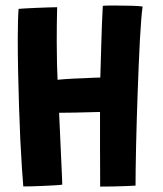

<svg xmlns="http://www.w3.org/2000/svg" viewBox="-20 -673 587 692"><path d="M64 -1Q62 -23 59 -67.2Q56 -111.5 53.2 -169.5Q50.5 -227.5 48.5 -291.8Q46.5 -356 45.2 -418.2Q44 -480.5 44 -533Q44 -567 44.8 -594.8Q45.5 -622.5 47 -641Q51.5 -641.5 68.5 -642.5Q85.5 -643.5 108 -644.5Q130.5 -645.5 151.8 -646.2Q173 -647 186 -647Q185 -620 184.8 -586Q184.5 -552 184.5 -521Q184.5 -481 185.5 -440.8Q186.5 -400.5 187.5 -385.5Q198.5 -386.5 214.2 -387.8Q230 -389 248 -389.8Q266 -390.5 283.8 -391.2Q301.5 -392 316.5 -392.8Q331.5 -393.5 341.5 -393.5Q342 -411 343 -443Q344 -475 345 -513.2Q346 -551.5 347.5 -588.5Q349 -625.5 350.5 -652Q360.5 -653 374.5 -653Q388.5 -653 402 -653Q429.5 -653 455.2 -652.2Q481 -651.5 494 -649.5Q491.5 -633.5 489 -602Q486.5 -570.5 484.2 -528.5Q482 -486.5 480 -438.5Q478 -390.5 476.2 -340.8Q474.5 -291 473 -243.5Q471.5 -194.5 470.5 -148.5Q469.5 -102.5 469 -65Q468.5 -27.5 468.5 -4Q458.5 -3.5 437.2 -2.5Q416 -1.5 390.8 -1Q365.5 -0.5 341 -0.5Q341 -34 340.8 -70Q340.5 -106 340.5 -141.5Q340.5 -177 340.5 -209.8Q340.5 -242.5 340.5 -269.5Q330 -269 315 -268.8Q300 -268.5 282.8 -268Q265.5 -267.5 248.5 -267.2Q231.5 -267 216.8 -266.8Q202 -266.5 193 -266.5Q194.5 -236.5 196.2 -196.2Q198 -156 199.8 -116Q201.5 -76 203 -46.5Q204.5 -17 204.5 -7.5Q194.5 -6 176 -5Q157.5 -4 136 -3Q114.5 -2 95.2 -1.5Q76 -1 64 -1Z"/></svg>

Font: Grandstander Thin SemiBold
Style: Regular
Weight: 600
Version: Version 1.200